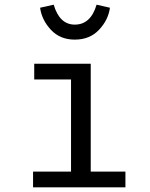

<svg xmlns="http://www.w3.org/2000/svg" viewBox="-20 -799 640 819"><path d="M299 -630Q236 -630 197 -672Q158 -714 151 -766L209 -779Q234 -694 299 -694Q367 -694 392 -779L449 -766Q442 -714 402.5 -672Q363 -630 299 -630ZM367 -527V-67H515V0H121V-67H283V-460H126V-527Z"/></svg>

Font: Fira Mono
Style: Regular
Weight: 400
Designer: Carrois Corporate & Edenspiekermann AG
Foundry: Carrois Corporate GbR & Edenspiekermann AG
Version: Version 3.206;PS 003.206;hotconv 1.0.70;makeotf.lib2.5.58329